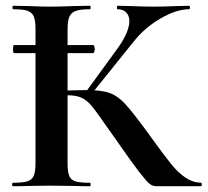

<svg xmlns="http://www.w3.org/2000/svg" viewBox="-20 -645 719 665"><path d="M25 -475Q25 -489 29 -489H303Q305 -489 306.5 -484.5Q308 -480 308 -475Q308 -470 306.5 -465.5Q305 -461 303 -461H29Q25 -461 25 -475ZM377 -168 350 -206Q315 -257 298 -277.5Q281 -298 262.5 -306.5Q244 -315 214 -315Q203 -315 192.5 -314Q182 -313 174 -312L173 -330Q242 -333 282 -333Q333 -333 361 -322.5Q389 -312 414.5 -284Q440 -256 490 -188L508 -163Q550 -105 573.5 -76Q597 -47 622 -30Q647 -13 676 -12Q679 -12 679 -6Q679 0 676 0H522Q509 0 498.5 -8Q488 -16 462 -49.5Q436 -83 377 -168ZM25 -12Q59 -12 75 -17Q91 -22 97 -36.5Q103 -51 103 -81V-544Q103 -574 97 -588Q91 -602 75.5 -607.5Q60 -613 26 -613Q23 -613 23 -619Q23 -625 26 -625L79 -624Q125 -622 152 -622Q186 -622 236 -624L291 -625Q294 -625 294 -619Q294 -613 291 -613Q258 -613 242 -607Q226 -601 220 -586.5Q214 -572 214 -542V-81Q214 -51 219.5 -36.5Q225 -22 241 -17Q257 -12 291 -12Q294 -12 294 -6Q294 0 291 0Q256 0 235 -1L152 -2L79 -1Q59 0 25 0Q22 0 22 -6Q22 -12 25 -12ZM277 -326 387 -477Q428 -534 428 -572Q428 -591 417 -602Q406 -613 387 -613Q385 -613 385 -619Q385 -625 387 -625L433 -624Q477 -622 511 -622Q550 -622 592 -624L635 -625Q638 -625 638 -619Q638 -613 635 -613Q591 -613 536 -581Q481 -549 443 -501L295 -317Z"/></svg>

Font: Cormorant Unicase
Style: Bold
Weight: 700
Designer: Christian Thalmann (Catharsis Fonts)
Foundry: Catharsis Fonts
Version: Version 4.000